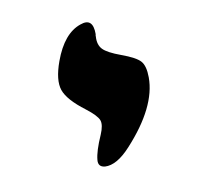

<svg xmlns="http://www.w3.org/2000/svg" viewBox="-42 -776 367 334"><g transform="rotate(10 141.5 -609.0)"><path d="M147 -497Q143 -512 145 -541Q146 -559 140 -566Q134 -573 112 -580Q76 -591 64 -606Q52 -621 52 -655Q52 -704 77 -724Q96 -740 106 -712Q106 -710 107 -708Q111 -694 121 -689Q131 -684 156 -684Q183 -684 193 -678.5Q203 -673 210 -654Q228 -605 196 -528Q182 -494 162 -488Q150 -485 147 -497Z"/></g></svg>

Font: Noam
Style: Regular
Weight: 400
Version: Version 1.1